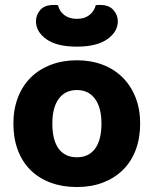

<svg xmlns="http://www.w3.org/2000/svg" viewBox="-20 -739 620 774"><path d="M545 -241Q545 -182 527 -134.5Q509 -87 475.5 -54Q442 -21 395 -3Q348 15 290 15Q232 15 184.5 -2.5Q137 -20 103.5 -53Q70 -86 52 -133.5Q34 -181 34 -241Q34 -299 52.5 -346.5Q71 -394 104.5 -427Q138 -460 185.5 -478Q233 -496 290 -496Q347 -496 394 -478Q441 -460 474.5 -426.5Q508 -393 526.5 -346Q545 -299 545 -241ZM290 -376Q243 -376 217 -341Q191 -306 191 -241Q191 -174 216.5 -139.5Q242 -105 290 -105Q338 -105 363.5 -140Q389 -175 389 -241Q389 -305 363 -340.5Q337 -376 290 -376ZM290 -663Q321 -663 340.5 -678.5Q360 -694 366 -718Q371 -719 375 -719Q379 -719 384 -719Q419 -719 437 -699Q455 -679 455 -653Q455 -611 412.5 -581Q370 -551 290 -551Q209 -551 167 -581Q125 -611 125 -653Q125 -679 142.5 -699Q160 -719 196 -719Q201 -719 205 -719Q209 -719 214 -718Q219 -694 239 -678.5Q259 -663 290 -663Z"/></svg>

Font: Baloo Tammudu 2
Style: Bold
Weight: 700
Designer: Maithili Shingre, Omkar Shende and Ek Type
Foundry: Ek Type
Version: Version 1.640;hotconv 1.0.111;makeotfexe 2.5.65597; ttfautoh